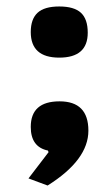

<svg xmlns="http://www.w3.org/2000/svg" viewBox="-20 -460 344 593"><path d="M127 113 68 91 130 10 128 5Q75 -6 75 -68Q75 -147 164 -147Q253 -147 253 -56.5Q253 34 127 113ZM75 -361Q75 -401 96 -420.5Q117 -440 163 -440Q209 -440 230 -420.5Q251 -401 251 -359Q251 -282 163 -282Q75 -282 75 -361Z"/></svg>

Font: Passion One
Style: Regular
Weight: 400
Designer: Alejandro Lo Celso
Foundry: Fontstage
Version: Version 1.002